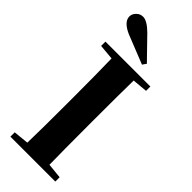

<svg xmlns="http://www.w3.org/2000/svg" viewBox="-316 -1030 1067 1067"><g transform="rotate(45 218.0 -496.5)"><path d="M275 -800 104 -868Q36 -898 36 -940Q36 -960 52 -976Q68 -993 92 -993Q123 -993 170 -947Q299 -814 291 -823ZM305 -705Q303 -603 303 -395V-352Q303 -146 305 -43L394 -34V0H41V-34L131 -43Q134 -144 134 -351V-395Q134 -602 131 -705L41 -713V-747H394V-713Z"/></g></svg>

Font: Source Han Serif CN Heavy
Style: Regular
Weight: 900
Designer: Ryoko NISHIZUKA  (kana & ideographs); Frank Grießhammer (Latin, Greek & Cyrillic); Wenlong ZHANG  (bopomofo); Sandoll Co
Foundry: Adobe Systems Incorporated
Version: Version 1.000;PS 1;hotconv 16.6.53;makeotf.lib2.5.65590